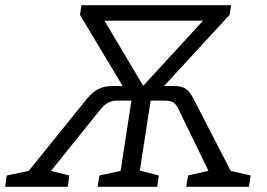

<svg xmlns="http://www.w3.org/2000/svg" viewBox="-52 -718 1028 738"><path d="M-32.3 0 -26 -43.5 71 -63.9 45.9 -45.8 281.8 -338Q304.5 -365.1 326.8 -376.1Q349.2 -387.1 375.2 -387.1H427.1L424.8 -378.4L255.5 -660.9L260.9 -698H836.4L830.7 -661.2L569.8 -378.1L572.5 -387.4H619.7Q644.4 -387.4 661.2 -377.1Q678.1 -366.8 695.1 -332L842.7 -45.8L822 -63.9L911.3 -43.5L904.6 0H663.7L670.8 -43.5L759.7 -63.9L755.4 -48.5L636.2 -294.2Q625.5 -317.9 613.7 -324.6Q601.9 -331.2 581.9 -331.2H512.9L529.3 -345.9L483 -45.8L473.9 -65.2L558.6 -43.5L552.2 0H323L330.1 -43.5L422.7 -63.5L409.3 -45.8L455.6 -347.3L467 -331.2H395Q379 -331.2 363.2 -323Q347.3 -314.9 332 -294.9L133.9 -48.5L132.3 -63.9L214.5 -43.5L208.2 0ZM483.4 -371.7 738.9 -649.8 750.3 -638.5H328.9L342.6 -650.2L508.2 -371.7Z"/></svg>

Font: Bitter Thin
Style: Italic
Weight: 100
Italic angle: -9°
Designer: Sol Matas, and Bitter project Authors
Foundry: Sol Matas
Version: Version 2.002